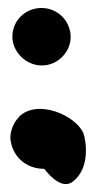

<svg xmlns="http://www.w3.org/2000/svg" viewBox="-20 -426 250 481"><path d="M6 -79C10 -35 44 -3 91 -3C91 -3 130 52 161 30C208 -4 195 -76 189 -92C171 -136 74 -180 27 -133V-132C13 -118 6 -97 6 -81ZM11 -334C11 -297 44 -262 85 -262C125 -262 157 -296 157 -333C157 -374 124 -406 84 -406C44 -406 11 -375 11 -334Z"/></svg>

Font: Snowfall
Style: Blk
Weight: 900
Designer: Jasper
Foundry: Cannot Into Space Fonts
Version: Version 0.9